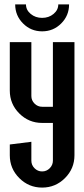

<svg xmlns="http://www.w3.org/2000/svg" viewBox="-20 -850 382 870"><path d="M317.4 -659.2V-146.5Q317.4 -85.9 274.4 -43Q231.4 0 170.9 0Q110.4 0 67.4 -43Q24.4 -85.9 24.4 -146.5V-195.3L122.1 -207.5V-122.1Q122.1 -102.1 136.5 -87.6Q150.9 -73.2 170.9 -73.2Q190.9 -73.2 205.3 -87.6Q219.7 -102.1 219.7 -122.1V-293H170.9Q110.4 -293 67.4 -335.9Q24.4 -378.9 24.4 -439.5V-659.2H122.1V-415Q122.1 -395 136.5 -380.6Q150.9 -366.2 170.9 -366.2H219.7V-659.2ZM244.1 -830.1H293Q293 -779.3 257.3 -743.7Q221.7 -708 170.9 -708Q120.1 -708 84.5 -743.7Q48.8 -779.3 48.8 -830.1H97.7Q97.7 -804.7 119.1 -786.9Q140.6 -769 170.9 -769Q201.2 -769 222.7 -786.9Q244.1 -804.7 244.1 -830.1Z"/></svg>

Font: Alegre Sans
Style: Regular
Weight: 400
Width: 3
Designer: GrandChaos9000
Version: Version 1.2.6 - August 1, 2014